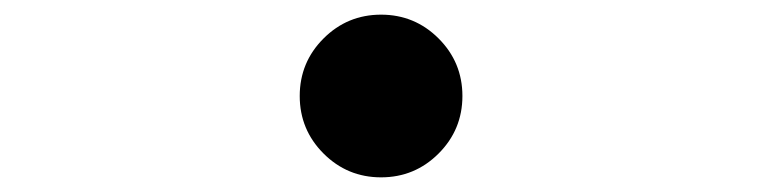

<svg xmlns="http://www.w3.org/2000/svg" viewBox="-20 -511 1040 262"><path d="M578.5 -458.5Q611 -426 611 -380Q611 -334 578.5 -301.5Q546 -269 500 -269Q454 -269 421.5 -301.5Q389 -334 389 -380Q389 -426 421.5 -458.5Q454 -491 500 -491Q546 -491 578.5 -458.5Z"/></svg>

Font: Swei Spring CJKtc
Style: Bold
Weight: 700
Version: Version 1.021